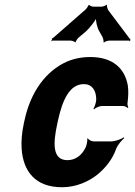

<svg xmlns="http://www.w3.org/2000/svg" viewBox="-20 -778 569 808"><path d="M221 -257 224 -271C242 -353 271 -424 333 -424C367 -424 385 -398 385 -359C385 -349 378 -326 373 -320L376 -318C381 -324 399 -332 409 -332H497C505 -332 514 -327 518 -323L520 -326C518 -330 515 -339 517 -347C520 -372 521 -396 518 -418C505 -491 454 -538 360 -538C323 -538 290 -531 260 -518C174 -479 109 -393 83 -271L80 -257C72 -220 69 -185 71 -153C77 -57 129 10 241 10C299 10 353 -13 392 -45C422 -70 453 -106 469 -152C475 -168 493 -189 503 -197L501 -200C489 -192 464 -183 448 -183H374C365 -183 352 -190 350 -196L347 -194C349 -188 345 -168 341 -159C325 -124 297 -104 264 -104C200 -104 203 -174 221 -257ZM526 -615 435 -736C433 -740 428 -753 431 -756L428 -758C425 -754 412 -750 408 -750H372C368 -750 357 -754 356 -757L352 -756C352 -753 343 -740 339 -737L203 -618C202 -617 200 -617 199 -617L198 -614C198 -613 199 -612 199 -611C199 -609 196 -607 195 -606L197 -604C198 -605 199 -607 201 -607H278C282 -607 295 -603 296 -600L299 -601C298 -604 307 -617 311 -620L342 -646C358 -661 385 -694 388 -710H384C381 -694 389 -660 398 -646L412 -621C413 -617 418 -604 415 -601L418 -599C420 -603 434 -607 439 -607H524C525 -607 525 -605 526 -604L529 -607C528 -608 527 -609 527 -610C527 -611 528 -611 529 -612L528 -615Z"/></svg>

Font: Asimov
Style: EdgeExtremeIt
Weight: 500
Designer: Google
Version: Version 2.000980: 2014